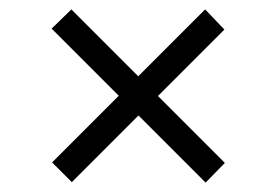

<svg xmlns="http://www.w3.org/2000/svg" viewBox="-20 -434 590 409"><path d="M418 -45 90 -373 132 -414 459 -87ZM133 -46 91 -88 417 -414 458 -371Z"/></svg>

Font: Ysabeau Office Medium
Style: Italic
Weight: 500
Italic angle: -12°
Designer: Christian Thalmann (Catharsis Fonts)
Version: Version 2.001;gftools[0.9.30]; featfreeze: tnum,lnum,ss02